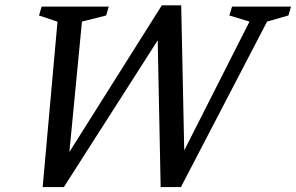

<svg xmlns="http://www.w3.org/2000/svg" viewBox="-20 -714 1138 738"><path d="M939 -631 861.5 -654.5 872 -688.5H1098.5L1088.5 -654.5L1006.5 -631L675.5 5H597.5L585.5 -592.5L611.5 -598.5L225.5 5H144L201 -630.5L130 -654.5L140 -688.5H398L388 -654.5L295 -631L242 -81H216L602 -693.5H676.5L689.5 -71L650.5 -61.5Z"/></svg>

Font: Newsreader 12pt
Style: Italic
Weight: 400
Italic angle: -17°
Version: Version 1.003